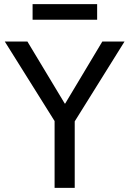

<svg xmlns="http://www.w3.org/2000/svg" viewBox="-20 -905 623 925"><path d="M243 0V-367L261 -293L3 -705H112L292 -406H294L473 -705H580L323 -293L340 -367V0ZM137 -810V-885H448V-810Z"/></svg>

Font: Nunito Sans 7pt SemiCondensed Medium
Style: Regular
Weight: 500
Width: 4
Designer: Vernon Adams
Foundry: Vernon Adams
Version: Version 3.101;gftools[0.9.27]